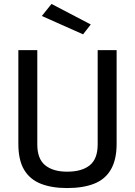

<svg xmlns="http://www.w3.org/2000/svg" viewBox="-20 -943 684 973"><path d="M320 10Q242 10 186.5 -12Q131 -34 102 -83Q73 -132 73 -214V-689H169V-211Q169 -138 209 -105.5Q249 -73 320 -73Q395 -73 435 -105.5Q475 -138 475 -211V-689H571V-214Q571 -134 542 -84Q513 -34 457 -12Q401 10 320 10ZM401 -769 192 -862 241 -923 440 -819Z"/></svg>

Font: Cairo Play SemiBold
Style: Regular
Weight: 600
Designer: Mohamed Gaber, Accademia di Belle Arti di Urbino
Foundry: Kief Type Foundry, Accademia di Belle Arti di Urbino
Version: Version 3.130;gftools[0.9.24]